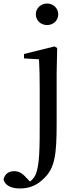

<svg xmlns="http://www.w3.org/2000/svg" viewBox="-104 -797 442 1088"><path d="M163 -655C197 -655 226 -680 226 -716C226 -751 197 -777 163 -777C128 -777 99 -751 99 -716C99 -680 128 -655 163 -655ZM9 271C60 271 105 255 147 212C207 154 217 78 217 -97V-382L220 -525L205 -534L32 -491V-466L117 -461C120 -411 121 -359 121 -293V-99C121 36 121 141 97 194C89 210 78 223 66 232L45 210C22 184 2 173 -24 173C-55 173 -77 189 -84 220C-77 249 -48 271 9 271Z"/></svg>

Font: Source Han Serif SC Medium
Style: Regular
Weight: 500
Designer: Ryoko NISHIZUKA 西塚涼子 (kana & ideographs); Frank Grießhammer (Latin, Greek & Cyrillic); Wenlong ZHANG 张文龙 (bopomofo); San
Foundry: Adobe
Version: Version 2.003;hotconv 1.1.1;makeotfexe 2.6.0